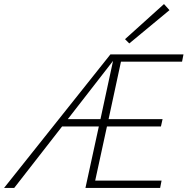

<svg xmlns="http://www.w3.org/2000/svg" viewBox="-52 -926 924 946"><path d="M544 -622 483 -339H749L741 -303H475L417 -36H744L737 0H369L435 -303H254L18 0H-32L492 -658H852L845 -622ZM443 -339 505 -626 282 -339ZM564 -733 756 -906 783 -876 585 -712Z"/></svg>

Font: Ysabeau Light
Style: Italic
Weight: 300
Italic angle: -12°
Designer: Christian Thalmann (Catharsis Fonts)
Version: Version 0.003